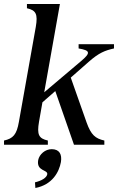

<svg xmlns="http://www.w3.org/2000/svg" viewBox="-37 -720 593 955"><path d="M-17 0H201V-21C156 -31 146 -50 157 -114L174 -211L238 -267L331 0H482V-21C437 -31 416 -49 394 -110L315 -334L406 -414C455 -457 485 -469 530 -479V-500H354V-479C413 -469 415 -457 365 -415L183 -261L261 -700H97V-679C142 -669 152 -650 141 -586L57 -114C46 -50 28 -31 -17 -21ZM137 187 139 215C223 199 257 136 266 86C272 48 259 22 220 22C188 22 159 47 153 76C143 133 202 123 198 147C195 164 170 179 137 187Z"/></svg>

Font: RL Madena Oblique
Style: Regular
Weight: 400
Italic angle: -10°
Designer: I Kadek Wantara Putra
Foundry: Roughlines ID
Version: Version 1.000;Glyphs 3.1.2 (3151)